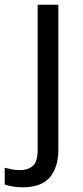

<svg xmlns="http://www.w3.org/2000/svg" viewBox="-75 -556 353 816"><path d="M22 240Q-3 240 -22 236.5Q-41 233 -55 228V157Q-40 161 -24 164Q-8 167 11 167Q43 167 64 149.5Q85 132 85 83V-536H173V80Q173 155 137 197.5Q101 240 22 240Z"/></svg>

Font: Noto Sans Deseret
Style: Regular
Weight: 400
Designer: Monotype Design Team
Foundry: Monotype Imaging Inc.
Version: Version 2.001; ttfautohint (v1.8.4.7-5d5b)